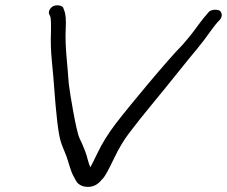

<svg xmlns="http://www.w3.org/2000/svg" viewBox="-20 -709 861 728"><path d="M219.4 -680.6 219.2 -681C211.6 -689.6 195.1 -690.5 183.4 -686.6C171.9 -680.8 160.4 -666.7 167.4 -653.1L171.7 -643.4C172.4 -641.4 174 -621.6 173.3 -589.8C171.8 -552.4 172.9 -515.4 176.5 -478.8C185.2 -397.4 187 -334.8 197.2 -247C206.8 -168.4 211.7 -168.7 231.2 -118.3C240.2 -94.6 247.2 -60.1 260.3 -38C267.3 -27.9 268 -12.4 294.3 -3C302.7 -0.7 312.6 0.3 322.6 -0.9C342.6 -4 355.3 -14.5 367.6 -29.6C378.8 -40 391.3 -64.7 413.9 -111.5C431 -147.4 450.3 -179.3 471.7 -207.1C493.6 -236.3 526.1 -277.1 569.2 -329.3C600.9 -366.6 697.7 -489.3 726.1 -522.2C745.6 -545.9 762.4 -568 776.6 -588.5C790 -607.1 799.7 -619.3 803.9 -623.7L812.4 -632.7C825.5 -646.4 821.8 -662 812.3 -669.2C802.6 -673.4 785.6 -673.8 773.6 -665.8L765.1 -655.8C758.3 -648.7 746.9 -634.5 731.4 -613.7C716.1 -592.3 696.9 -567 671 -537.9C617.8 -484.9 465.1 -300.9 419 -240.4C390 -202.5 366.6 -164.7 348.7 -126.8C337.4 -103.2 328.8 -86 322.6 -74.7C319.4 -81.9 315.2 -93 312.5 -104.4C308.5 -123.2 298.2 -149.7 281.5 -185.2C269.2 -209.5 244.8 -355.4 240.7 -392C236.9 -456.7 225.5 -532.2 229.2 -600.3C230.8 -633.4 229.6 -655.7 222.9 -670.8Z"/></svg>

Font: MewTooHand
Style: BdWideIta
Weight: 400
Designer: Mew Too, Robert Jablonski
Version: Version 0.77